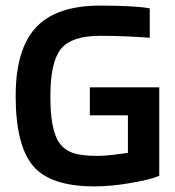

<svg xmlns="http://www.w3.org/2000/svg" viewBox="-20 -657 627 686"><path d="M437 -245H301V-345H549V-29Q521 -16 449 -3.5Q377 9 318 9Q159 9 97.5 -65Q36 -139 36 -314Q36 -481 108.5 -559Q181 -637 338 -637Q397 -637 443.5 -634.5Q490 -632 515 -627V-522Q479 -525 432 -527Q385 -529 338 -529Q235 -529 197.5 -482Q160 -435 160 -314Q160 -256 166.5 -218Q173 -180 186 -156Q203 -126 234.5 -113Q266 -100 328 -100Q349 -100 377 -103Q405 -106 437 -111Z"/></svg>

Font: Blinker SemiBold
Style: Regular
Weight: 600
Designer: Juergen Huber
Foundry: supertype
Version: Version 1.015;PS 1.15;hotconv 1.0.88;makeotf.lib2.5.647800